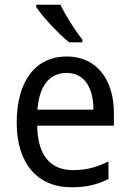

<svg xmlns="http://www.w3.org/2000/svg" viewBox="-20 -786 550 816"><path d="M237 -766H134V-756C159 -717 230 -641 274 -606H330V-618C300 -655 258 -721 237 -766ZM264 -546C132 -546 51 -443 51 -264C51 -94 137 10 284 10C347 10 392 -1 441 -25V-100C391 -75 347 -63 290 -63C193 -63 140 -127 138 -252H464V-306C464 -447 391 -546 264 -546ZM263 -476C342 -476 377 -409 377 -320H139C147 -421 190 -476 263 -476Z"/></svg>

Font: Noto Sans Gurmukhi UI SemiCondensed
Style: Regular
Weight: 400
Width: 4
Designer: Jelle Bosma - Monotype Design Team
Foundry: Monotype Imaging Inc.
Version: Version 2.004